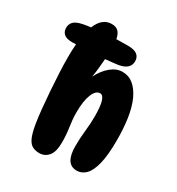

<svg xmlns="http://www.w3.org/2000/svg" viewBox="-229 -911 957 1038"><g transform="rotate(30 250.0 -391.5)"><path d="M173 9Q149 9 130.5 0Q112 -9 99 -36.5Q86 -64 77 -119Q71 -156 66 -206.5Q61 -257 57 -312.5Q53 -368 50.5 -420.5Q48 -473 48 -515Q48 -561 51 -600Q39 -599 28 -599Q-8 -599 -24 -613Q-40 -627 -40 -651Q-40 -674 -25 -689.5Q-10 -705 30 -713Q50 -717 76 -720Q105 -792 165 -792Q192 -792 206.5 -777Q221 -762 226 -733Q266 -734 297 -734Q339 -734 356.5 -719.5Q374 -705 374 -680Q374 -630 307 -618Q291 -616 270.5 -613.5Q250 -611 227 -609Q225 -581 222 -551Q219 -521 214 -492Q238 -540 272.5 -568.5Q307 -597 344 -597Q383 -597 412 -573.5Q441 -550 463 -504Q484 -457 493 -395Q502 -333 502 -262Q502 -169 488.5 -114Q475 -59 451 -34.5Q427 -10 395 -10Q323 -10 323 -122Q323 -170 328.5 -220.5Q334 -271 334 -313Q334 -436 297 -436Q270 -436 253.5 -395Q237 -354 237 -282Q237 -241 244 -195.5Q251 -150 251 -104Q251 -43 228.5 -17Q206 9 173 9Z"/></g></svg>

Font: DynaPuff Condensed Medium
Style: Regular
Weight: 500
Width: 3
Designer: Toshi Omagari, Jennifer Daniel
Foundry: Google Fonts
Version: Version 2.000; ttfautohint (v1.8.4.7-5d5b)